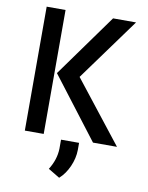

<svg xmlns="http://www.w3.org/2000/svg" viewBox="-96 -742 791 1028"><g transform="rotate(10 299.5 -228.5)"><path d="M73.2 0H175.8V-673.8H73.2ZM312 -334 559.1 -673.8H434.1L189 -333L443.8 0H574.2ZM297.9 216.8Q329.6 189 349.9 143.6Q370.1 98.1 370.6 52.7V14.2H272.5V63Q271 123 235.4 179.2Z"/></g></svg>

Font: FAU Chimera Medium
Style: Regular
Weight: 500
Version: Version 1.002;hotconv 1.0.117;makeotfexe 2.5.65602